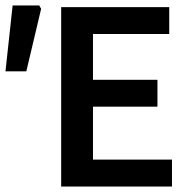

<svg xmlns="http://www.w3.org/2000/svg" viewBox="-28 -680 698 700"><path d="M195 0V-654H589V-556H311V-389H546V-291H311V-98H599V0ZM-8 -420 18 -660H115L122 -648L68 -420Z"/></svg>

Font: Source Sans 3 SemiBold
Style: Regular
Weight: 600
Designer: Paul D. Hunt
Foundry: Adobe
Version: Version 3.046;hotconv 1.0.118;makeotfexe 2.5.65603